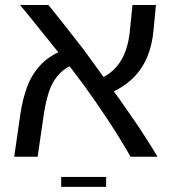

<svg xmlns="http://www.w3.org/2000/svg" viewBox="-20 -613 672 751"><path d="M490.8 0Q447.4 -75.4 401.4 -144.9Q355.4 -214.5 309.8 -277.4Q264.1 -340.2 220 -393.5Q194.9 -425.1 171.1 -454.5Q147.4 -483.9 126.5 -509.9Q105.6 -536 88.4 -557.2Q71.2 -578.4 58.2 -593.4H169.2Q188 -571.2 209.1 -544.2Q230.1 -517.2 255.2 -485.6Q280.4 -453.9 309.5 -415.9Q352.5 -357.1 401.8 -288.9Q451.1 -220.8 501.2 -147.8Q551.4 -74.8 596.2 0ZM35.6 0 59.6 -166.1Q68.2 -224.4 85.8 -272.4Q103.4 -320.5 137.2 -357.4Q171 -394.4 227.5 -417L258.1 -357.1Q222.1 -339.5 200.9 -311Q179.6 -282.5 168.7 -245.4Q157.8 -208.4 150.9 -163.1L127.2 0ZM404.2 -246.1 374 -306Q412.2 -324 435.9 -351.9Q459.6 -379.8 472.3 -417Q485 -454.2 488.6 -498.8L498.2 -593.4H589.9L580.6 -495.8Q575.6 -437.9 555.7 -389.9Q535.8 -342 498.4 -305.9Q461.1 -269.8 404.2 -246.1ZM219.4 117.9V79H395.1V117.9Z"/></svg>

Font: Noto Sans Hebrew Light
Style: Regular
Weight: 100
Version: Version 3.000